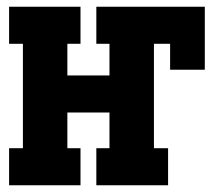

<svg xmlns="http://www.w3.org/2000/svg" viewBox="-20 -550 640 570"><path d="M7 0V-110H48V-420H7V-530H219V-420H180V-326H305V-420H266V-530H588V-343H485V-420H437V-110H479V0H266V-110H305V-216H180V-110H219V0Z"/></svg>

Font: Iosevka Curly Slab XBdEx
Style: Regular
Weight: 800
Width: 7
Monospace: yes
Designer: Belleve Invis
Foundry: Belleve Invis
Version: Version 11.0.0; ttfautohint (v1.8.3)